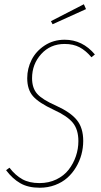

<svg xmlns="http://www.w3.org/2000/svg" viewBox="-20 -879 480 909"><path d="M377 -858.9 387.2 -835.9 229 -764.2 221.2 -778.8ZM286.1 -690.9Q370.6 -690.9 429.2 -621.1L413.1 -607.9Q385.7 -640.1 356.2 -655.5Q326.7 -670.9 286.1 -670.9Q218.3 -670.9 175 -623Q131.8 -575.2 131.8 -508.8Q131.8 -461.9 156.2 -434.6Q180.7 -407.2 245.1 -378.9Q314 -347.7 344 -310.5Q374 -273.4 374 -211.9Q374 -179.2 365.5 -147.5Q356.9 -115.7 339.8 -87.2Q322.8 -58.6 298.6 -37.1Q274.4 -15.6 240.7 -2.9Q207 9.8 168 9.8Q113.3 9.8 76.2 -11.5Q39.1 -32.7 8.8 -73.2L24.9 -85Q52.2 -49.3 85.2 -30.8Q118.2 -12.2 167 -12.2Q210.9 -12.2 246.8 -29.5Q282.7 -46.9 304.9 -75.4Q327.1 -104 339.1 -138.9Q351.1 -173.8 351.1 -210.9Q351.1 -265.6 324.7 -297.9Q298.3 -330.1 234.9 -358.9Q163.6 -392.1 136.2 -423.6Q108.9 -455.1 108.9 -508.8Q108.9 -554.7 129.6 -595.7Q150.4 -636.7 191.7 -663.8Q232.9 -690.9 286.1 -690.9Z"/></svg>

Font: Fira Sans Compressed Thin
Style: Italic
Weight: 100
Width: 3
Italic angle: -8°
Designer: Carrois Corporate & Edenspiekermann AG
Foundry: Carrois Corporate GbR & Edenspiekermann AG
Version: Version 4.203;PS 004.203;hotconv 1.0.88;makeotf.lib2.5.64775